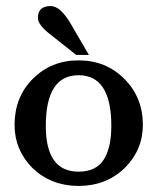

<svg xmlns="http://www.w3.org/2000/svg" viewBox="-20 -612 537 633"><path d="M139 -504Q123 -517 114 -529.5Q105 -542 105 -553Q105 -592 147 -592Q179 -592 213 -534L273 -431H231ZM28 -200Q28 -292 88 -352Q149 -413 239 -413Q329 -413 390 -352Q451 -291 451 -200Q451 -118 391 -58Q330 1 239 1Q149 1 87 -58Q28 -118 28 -200ZM131 -197Q131 -46 239 -46Q296 -46 321.5 -85Q347 -124 347 -197Q347 -364 239 -364Q131 -364 131 -197Z"/></svg>

Font: New Athena Unicode
Style: Bold
Weight: 700
Designer: J. Rusten 1997; rev. by R. Hancock 2001, 2002, rev. by D. Mastronarde 2002-2021
Foundry: Society for Classical Studies (formerly American Philological Association)
Version: Version 5.008